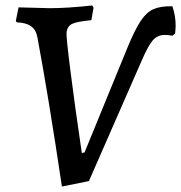

<svg xmlns="http://www.w3.org/2000/svg" viewBox="-20 -669 664 704"><path d="M624 -575Q624 -566 622 -546L612 -538Q597 -541 585 -541Q558 -541 541 -522Q524 -503 501 -450L306 -5L207 15Q157 -320 117 -533Q112 -560 93.5 -573Q75 -586 42 -587L38 -592L48 -642L86 -641L162 -639Q228 -639 318 -649L323 -641L315 -595Q262 -590 244.5 -581.5Q227 -573 224 -551Q222 -537 238.5 -407Q255 -277 280 -108L290 -110L448 -496Q475 -561 496 -592.5Q517 -624 543 -635.5Q569 -647 612 -646Q624 -612 624 -575Z"/></svg>

Font: Alegreya SC Medium
Style: Italic
Weight: 500
Italic angle: -7°
Designer: Juan Pablo del Peral
Foundry: Huerta Tipografica
Version: Version 2.007; ttfautohint (v1.6)